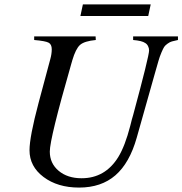

<svg xmlns="http://www.w3.org/2000/svg" viewBox="-20 -826 821 864"><path d="M780.8 -662.1V-646Q762.7 -642.1 753.7 -639.6Q744.6 -637.2 734.1 -629.6Q723.6 -622.1 719 -615.2Q714.4 -608.4 706.3 -589.4Q698.2 -570.3 692.9 -551.3L676.8 -495.1L595.2 -206.1Q563 -92.3 499.3 -37.1Q435.5 18.1 335.9 18.1Q239.3 18.1 176 -29.5Q112.8 -77.1 112.8 -149.9Q112.8 -210 153.8 -363.8L206.1 -559.1Q212.9 -583 212.9 -604Q212.9 -626.5 198.7 -634Q184.6 -641.6 133.8 -646V-662.1H410.2L411.1 -646Q359.9 -641.1 340.3 -624Q320.8 -606.9 305.2 -554.2Q305.2 -553.2 304 -549.6Q302.7 -545.9 301.5 -541.3Q300.3 -536.6 299.8 -535.2Q204.1 -202.6 204.1 -144Q204.1 -90.8 243.9 -57.4Q283.7 -23.9 347.2 -23.9Q453.1 -23.9 512.2 -119.1Q542.5 -168.5 565.9 -258.8Q574.2 -293 579.1 -308.1Q650.9 -573.7 650.9 -599.1Q650.9 -609.4 646 -618.9Q641.1 -628.4 632.8 -632.8Q619.1 -642.6 579.1 -646V-662.1ZM658.2 -806.2 647 -753.9H341.8L353 -806.2Z"/></svg>

Font: Accordance
Style: Italic
Weight: 400
Italic angle: -11°
Version: Version 1.2 (build January 31, 2020) Miklal Software Solutio